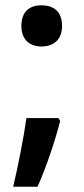

<svg xmlns="http://www.w3.org/2000/svg" viewBox="-20 -818 319 727"><path d="M61 -720C61 -665 95 -642 137 -642C180 -642 215 -665 215 -720C215 -777 180 -798 137 -798C95 -798 61 -777 61 -720ZM201 -371H80C70 -298 49 -192 30 -111H122C155 -183 190 -290 208 -360Z"/></svg>

Font: Noto Sans Khmer UI SemiBold
Style: Regular
Weight: 600
Designer: Danh Hong and the Monotype Design Team
Foundry: Monotype Imaging Inc.
Version: Version 2.002